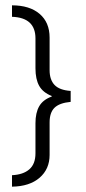

<svg xmlns="http://www.w3.org/2000/svg" viewBox="-20 -596 323 720"><path d="M25 -576Q91 -576 128.5 -544Q166 -512 166 -455V-333Q166 -297 184.5 -277.5Q203 -258 245 -255V-214Q203 -210 184.5 -192Q166 -174 166 -137V-15Q166 38 128.5 70.5Q91 103 25 104V61Q67 59 90 39Q113 19 113 -21V-134Q113 -173 127 -197.5Q141 -222 174 -234V-236Q141 -249 127 -274Q113 -299 113 -340V-452Q113 -530 25 -533Z"/></svg>

Font: Mukta Malar Light
Style: Regular
Weight: 300
Designer: Aadarsh Rajan, Girish Dalvi, Yashodeep Gholap
Foundry: Ek Type
Version: Version 2.538;PS 1.000;hotconv 16.6.51;makeotf.lib2.5.65220;